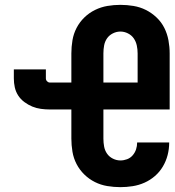

<svg xmlns="http://www.w3.org/2000/svg" viewBox="-20 -763 719 791"><path d="M476 8Q449 8 422 3.5Q395 -1 371 -13Q347 -25 327.5 -44Q308 -63 295.5 -87Q283 -111 278.5 -138Q274 -165 274 -192V-312H185Q167 -312 148.5 -314.5Q130 -317 113 -324Q96 -331 80.5 -342.5Q65 -354 55 -369.5Q45 -385 41 -403Q37 -421 37 -440V-477H169V-440Q169 -433 174 -428Q179 -423 185 -423H274V-543Q274 -570 278.5 -597Q283 -624 295.5 -648Q308 -672 327.5 -691Q347 -710 371.5 -722Q396 -734 422.5 -738.5Q449 -743 476 -743Q503 -743 530 -738.5Q557 -734 581 -722Q605 -710 625 -691Q645 -672 657 -648Q669 -624 674 -597Q679 -570 679 -543V-312H406V-192Q406 -175 409 -159Q412 -143 421 -130Q430 -117 445 -109.5Q460 -102 476 -102Q490 -102 503.5 -107Q517 -112 526.5 -123Q536 -134 540.5 -147.5Q545 -161 545 -176H677V-175Q677 -149 670.5 -124Q664 -99 651 -77Q638 -55 618.5 -38Q599 -21 575.5 -10.5Q552 0 526.5 4Q501 8 476 8ZM406 -423H547V-543Q547 -560 543.5 -576Q540 -592 531 -605Q522 -618 507 -625.5Q492 -633 476 -633Q460 -633 445 -625.5Q430 -618 421 -605Q412 -592 409 -576Q406 -560 406 -543Z"/></svg>

Font: Iosevka Aile Extrabold
Style: Regular
Weight: 800
Designer: Belleve Invis
Foundry: Belleve Invis
Version: Version 27.3.5; ttfautohint (v1.8.4)